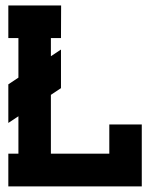

<svg xmlns="http://www.w3.org/2000/svg" viewBox="-20 -667 537 687"><path d="M371.1 -221.7H487.3V0H9.8V-117.2H45.9V-251L9.8 -227.1V-365.2L45.9 -389.2V-530.8H9.8V-647.5H198.7L198.2 -530.8H162.1V-465.8L198.2 -489.7V-351.6L162.1 -327.6V-117.2H371.1Z"/></svg>

Font: Sangha Kali
Style: Regular
Weight: 400
Designer: Seslavinskaya Anna
Foundry: Popkern
Version: Version 2.000;PS 002.000;hotconv 1.0.88;makeotf.lib2.5.64775